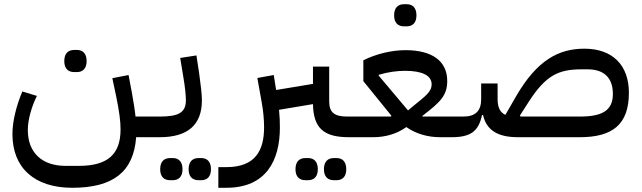

<svg xmlns="http://www.w3.org/2000/svg" viewBox="-20 -651 3046 911"><path d="M332 -309H345C372 -309 391 -325 391 -361C391 -398 372 -414 345 -414H332C304 -414 285 -398 285 -361C285 -325 304 -309 332 -309ZM323 240C517 240 614 164 626 0H698L720 -22V-98H623C620 -128 614 -164 606 -210L590 -295L513 -280L531 -195C546 -121 552 -77 552 -37C552 82 490 136 354 136H291C179 136 112 73 112 -34C112 -82 129 -143 155 -196L86 -217C57 -148 39 -75 39 -15C39 145 143 240 323 240Z M922 204H935C962 204 981 188 981 152C981 115 962 99 935 99H922C894 99 875 115 875 152C875 188 894 204 922 204ZM787 204H800C827 204 846 188 846 152C846 115 827 99 800 99H787C759 99 740 115 740 152C740 188 759 204 787 204ZM698 0H738C869 0 938 -57 938 -175C938 -203 933 -244 925 -303L912 -388L835 -376L849 -291C859 -232 862 -198 862 -175C862 -116 826 -98 738 -98H720L698 -76Z M1564 204H1577C1604 204 1623 188 1623 152C1623 115 1604 99 1577 99H1564C1536 99 1517 115 1517 152C1517 188 1536 204 1564 204ZM1429 204H1442C1469 204 1488 188 1488 152C1488 115 1469 99 1442 99H1429C1401 99 1382 115 1382 152C1382 188 1401 204 1429 204ZM1016 240H1054C1244 240 1308 109 1308 -46C1308 -73 1307 -101 1304 -130L1465 -157C1467 -44 1515 0 1635 0H1639L1661 -22V-98H1627C1569 -98 1542 -116 1542 -169V-335H1465V-253L1290 -224L1279 -295L1201 -281L1222 -164C1229 -126 1233 -84 1233 -47C1233 59 1195 142 1054 142H1016Z M1897 -526H1910C1937 -526 1956 -542 1956 -578C1956 -615 1937 -631 1910 -631H1897C1869 -631 1850 -615 1850 -578C1850 -542 1869 -526 1897 -526ZM1639 0H1751C1807 0 1862 -15 1908 -48C1955 -15 2012 0 2068 0H2123L2145 -22V-98H1985L1984 -101C2070 -167 2102 -198 2102 -267C2102 -361 2031 -413 1904 -413C1838 -413 1764 -395 1704 -365V-266L1837 -102L1835 -98H1661L1639 -76ZM1777 -296C1820 -309 1863 -315 1902 -315C1983 -315 2028 -293 2028 -251C2028 -213 1994 -192 1936 -144L1916 -127L1777 -292Z M2341 -180V-255H2263V-180C2263 -125 2236 -98 2179 -98H2145L2123 -76V0C2213 0 2251 -28 2267 -105H2272C2288 -34 2341 0 2437 0H2731C2886 0 2964 -60 2964 -211C2964 -341 2887 -420 2753 -420C2631 -420 2528 -366 2428 -193L2378 -106C2353 -117 2341 -142 2341 -180ZM2731 -98H2450L2447 -103L2490 -170C2569 -292 2629 -322 2738 -322H2768C2846 -322 2888 -282 2888 -205C2888 -125 2835 -98 2731 -98Z"/></svg>

Font: IBM Plex Arabic Text
Style: Regular
Weight: 450
Designer: Mike Abbink, Paul van der Laan, Pieter van Rosmalen, Wael Morcos, Khajak Apelian
Foundry: Bold Monday
Version: Version 1.0